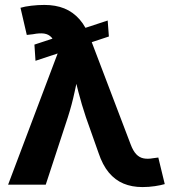

<svg xmlns="http://www.w3.org/2000/svg" viewBox="-20 -757 704 787"><path d="M125.5 -507.8 121.1 -574.2 421.4 -672.9 426.3 -607.4ZM13.2 0 217.3 -540.5 209.5 -564.9Q202.6 -591.3 190.9 -604Q179.2 -616.7 160.9 -619.4Q142.6 -622.1 115.2 -616.7L89.8 -613.8L64 -725.1Q81.5 -730.5 108.4 -733.6Q135.3 -736.8 162.1 -736.8Q208 -736.8 243.7 -722.4Q279.3 -708 306.2 -677.5Q333 -647 351.1 -597.2L515.6 -165Q525.4 -138.7 538.3 -125Q551.3 -111.3 568.4 -107.9Q585.4 -104.5 606.9 -108.4L628.9 -111.3L655.3 -2.4Q639.2 2.4 614.5 6.1Q589.8 9.8 564 9.8Q520.5 9.8 486.1 -4.6Q451.7 -19 426 -49.8Q400.4 -80.6 383.8 -130.4L332 -276.9Q314.5 -329.1 301.3 -380.4Q288.1 -431.6 274.9 -488.3H310.1Q296.9 -432.6 285.9 -380.6Q274.9 -328.6 258.3 -276.9L167.5 0Z"/></svg>

Font: Inter 18pt
Style: Bold
Weight: 700
Designer: Rasmus Andersson
Foundry: rsms
Version: Version 4.001;git-66647c0bb